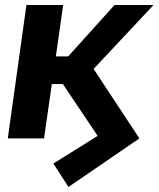

<svg xmlns="http://www.w3.org/2000/svg" viewBox="-20 -550 630 763"><path d="M252 193 534 0 352 -276 590 -530H435L251 -326H202L231 -530H85L11 0H155L186 -216H230L368 -10L192 100Z"/></svg>

Font: Cheyenne Sans
Style: Bold Italic
Weight: 700
Italic angle: -8.13011°
Designer: The Public Sans project authors (U.S. Web Design System), Libre Franklin designed by Pablo Impallari and Rodrigo Fuenzal
Foundry: The Cheyenne Sans Project Authors
Version: Version 2.007